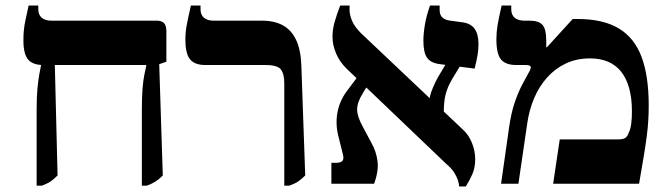

<svg xmlns="http://www.w3.org/2000/svg" viewBox="-20 -667 2419 697"><path d="M495 7V-268Q495 -316 497.5 -346Q500 -376 504 -395.5Q508 -415 511 -428V-431H137Q99 -431 82 -451Q65 -471 65 -520Q65 -539 66.5 -556Q68 -573 72.5 -594.5Q77 -616 84 -647H119V-633Q119 -614 131 -603Q143 -592 167 -592H548Q567 -592 575.5 -583Q584 -574 584 -553V-443L558 -434L571 -30Q557 -16 544.5 -8Q532 0 513 7ZM113 7V-268Q113 -316 116 -346.5Q119 -377 122.5 -396.5Q126 -416 129 -430V-472H178L189 -30Q175 -16 163 -8Q151 0 132 7Z M1012 7V-364Q1012 -399 999.5 -415Q987 -431 943 -431H725Q687 -431 670 -451.5Q653 -472 653 -524Q653 -549 657.5 -574Q662 -599 673 -647H708V-633Q708 -613 720.5 -602.5Q733 -592 755 -592H931Q976 -592 1007 -575Q1038 -558 1055 -522Q1072 -486 1074 -429L1088 -30Q1074 -16 1062 -8Q1050 0 1030 7Z M1647 10Q1646 -1 1642 -13.5Q1638 -26 1628.5 -41Q1619 -56 1599 -73L1239 -417Q1213 -442 1200 -473Q1187 -504 1187 -533Q1187 -560 1194.5 -586.5Q1202 -613 1215 -647H1249V-631Q1249 -613 1258 -591.5Q1267 -570 1291 -546L1661 -196Q1676 -182 1685.5 -164.5Q1695 -147 1700 -128Q1705 -109 1705 -88Q1705 -59 1695.5 -36.5Q1686 -14 1671 10ZM1183 0V-76H1200Q1217 -76 1223 -83Q1229 -90 1225 -106L1208 -174Q1197 -219 1205.5 -261.5Q1214 -304 1242 -340L1292 -407L1324 -373L1298 -330Q1277 -297 1276.5 -271Q1276 -245 1297 -207L1329 -147Q1346 -117 1350.5 -81.5Q1355 -46 1338 0ZM1591 -260 1540 -308Q1540 -318 1546 -334.5Q1552 -351 1561 -369.5Q1570 -388 1579 -402L1623 -476L1670 -460L1622 -381Q1610 -361 1603 -341.5Q1596 -322 1593.5 -302Q1591 -282 1591 -260ZM1703 -418 1578 -434Q1544 -438 1530.5 -457Q1517 -476 1517 -519Q1517 -545 1522.5 -577.5Q1528 -610 1541 -647H1576V-630Q1576 -613 1586 -603.5Q1596 -594 1615 -592L1659 -586Q1689 -582 1703 -562.5Q1717 -543 1717 -507Q1717 -486 1713.5 -466Q1710 -446 1703 -418Z M1799 0 1828 -204Q1836 -260 1850 -299.5Q1864 -339 1878 -364Q1892 -389 1898 -401Q1903 -409 1905 -414.5Q1907 -420 1907 -422Q1907 -431 1889 -431H1854Q1815 -431 1798.5 -451.5Q1782 -472 1782 -524Q1782 -549 1786 -574Q1790 -599 1801 -647H1836V-633Q1836 -613 1848.5 -602.5Q1861 -592 1884 -592H1902Q1936 -592 1949.5 -576.5Q1963 -561 1963 -520V-496L1965 -495L2059 -598H2077Q2169 -598 2226 -564Q2283 -530 2309 -460.5Q2335 -391 2335 -284Q2335 -258 2333.5 -231.5Q2332 -205 2328 -173.5Q2324 -142 2317 -100Q2310 -58 2300 0H1988L2012 -161H2224Q2240 -161 2248.5 -165.5Q2257 -170 2262 -184Q2269 -198 2271.5 -218Q2274 -238 2274 -263Q2274 -312 2263.5 -348.5Q2253 -385 2233.5 -408.5Q2214 -432 2186 -443.5Q2158 -455 2122 -455Q2073 -455 2034 -436.5Q1995 -418 1966 -385.5Q1937 -353 1919 -310.5Q1901 -268 1894 -219L1862 0Z"/></svg>

Font: Noto Serif Hebrew
Style: Bold
Weight: 700
Version: Version 2.003